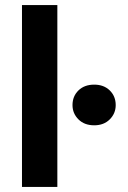

<svg xmlns="http://www.w3.org/2000/svg" viewBox="-20 -740 508 760"><path d="M67 0V-720H207V0ZM353 -244Q314 -244 290.5 -267.5Q267 -291 267 -324Q267 -359 290.5 -382Q314 -405 353 -405Q391 -405 414.5 -382Q438 -359 438 -324Q438 -291 414.5 -267.5Q391 -244 353 -244Z"/></svg>

Font: DM Sans 12pt ExtraBold
Style: Regular
Weight: 800
Version: Version 4.004;gftools[0.9.30]